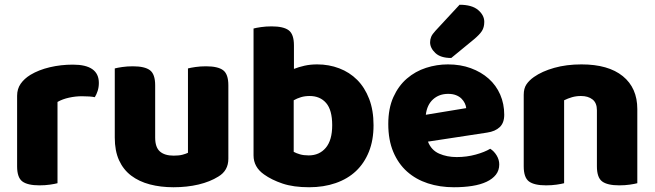

<svg xmlns="http://www.w3.org/2000/svg" viewBox="-20 -772 2755 808"><path d="M222 -1Q211 2 190.5 5Q170 8 146 8Q96 8 74 -8.5Q52 -25 52 -72V-369Q52 -398 67 -419.5Q82 -441 108 -457Q143 -478 189.5 -489Q236 -500 287 -500Q396 -500 396 -423Q396 -405 391 -389.5Q386 -374 379 -363Q360 -367 324 -367Q298 -367 270.5 -361Q243 -355 222 -343Z M463 -484Q474 -487 494.5 -490Q515 -493 539 -493Q589 -493 611 -476.5Q633 -460 633 -413V-193Q633 -152 653 -134.5Q673 -117 711 -117Q734 -117 748.5 -121Q763 -125 771 -129V-484Q782 -487 802.5 -490Q823 -493 847 -493Q897 -493 919 -476.5Q941 -460 941 -413V-104Q941 -54 899 -29Q864 -7 815.5 4.5Q767 16 710 16Q656 16 610.5 4Q565 -8 532 -33Q499 -58 481 -97.5Q463 -137 463 -193Z M1315 -501Q1364 -501 1407.5 -484.5Q1451 -468 1483 -436Q1515 -404 1533.5 -356Q1552 -308 1552 -245Q1552 -182 1532.5 -133.5Q1513 -85 1478 -52Q1443 -19 1392.5 -1.5Q1342 16 1281 16Q1215 16 1169 0.5Q1123 -15 1091 -38Q1047 -69 1047 -118V-652Q1058 -655 1078.5 -658Q1099 -661 1123 -661Q1173 -661 1195 -644.5Q1217 -628 1217 -581V-482Q1237 -490 1261.5 -495.5Q1286 -501 1315 -501ZM1283 -368Q1263 -368 1246.5 -363Q1230 -358 1216 -350V-133Q1227 -127 1242.5 -122.5Q1258 -118 1279 -118Q1324 -118 1351 -150Q1378 -182 1378 -245Q1378 -309 1352.5 -338.5Q1327 -368 1283 -368Z M1781 -176Q1795 -140 1828 -125.5Q1861 -111 1902 -111Q1944 -111 1982 -121.5Q2020 -132 2043 -146Q2059 -136 2070 -118Q2081 -100 2081 -80Q2081 -55 2067 -37Q2053 -19 2027.5 -7Q2002 5 1967 10.5Q1932 16 1890 16Q1831 16 1780.5 -0.5Q1730 -17 1693 -50Q1656 -83 1635 -133Q1614 -183 1614 -250Q1614 -316 1635.5 -363.5Q1657 -411 1692.5 -441.5Q1728 -472 1773 -486.5Q1818 -501 1865 -501Q1918 -501 1961.5 -485Q2005 -469 2036.5 -441Q2068 -413 2085 -374Q2102 -335 2102 -289Q2102 -255 2083 -237Q2064 -219 2030 -214ZM1866 -377Q1828 -377 1802.5 -354Q1777 -331 1772 -289L1942 -317Q1941 -327 1936 -337.5Q1931 -348 1922 -357Q1913 -366 1899 -371.5Q1885 -377 1866 -377ZM1914 -752Q1966 -752 1992 -730Q2018 -708 2018 -680Q2018 -657 2008 -641.5Q1998 -626 1974 -606L1879 -528Q1834 -528 1812 -549Q1790 -570 1790 -594Q1790 -606 1794.5 -617Q1799 -628 1813 -643Z M2662 -1Q2651 2 2630.5 5Q2610 8 2586 8Q2536 8 2514 -8.5Q2492 -25 2492 -72V-308Q2492 -339 2473.5 -353.5Q2455 -368 2425 -368Q2405 -368 2387.5 -363Q2370 -358 2354 -350V-1Q2343 2 2322.5 5Q2302 8 2278 8Q2228 8 2206 -8.5Q2184 -25 2184 -72V-373Q2184 -400 2195.5 -417Q2207 -434 2227 -448Q2261 -472 2312.5 -486.5Q2364 -501 2427 -501Q2540 -501 2601 -451.5Q2662 -402 2662 -313Z"/></svg>

Font: Baloo Da 2 ExtraBold
Style: Regular
Weight: 800
Designer: Noopur Datye, Sulekha Rajkumar and Ek Type
Foundry: Ek Type
Version: Version 1.640;hotconv 1.0.111;makeotfexe 2.5.65597; ttfautoh